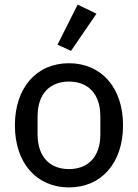

<svg xmlns="http://www.w3.org/2000/svg" viewBox="-20 -806 602 838"><path d="M401 -746 319 -786 231 -611 290 -584ZM281 12C422 12 517 -94 517 -259C517 -424 422 -530 281 -530C140 -530 45 -424 45 -259C45 -94 140 12 281 12ZM281 -68C200 -68 144 -119 144 -220V-298C144 -399 200 -450 281 -450C362 -450 418 -399 418 -298V-220C418 -119 362 -68 281 -68Z"/></svg>

Font: IBM Plex Thai Text
Style: Regular
Weight: 450
Designer: Mike Abbink, Paul van der Laan, Pieter van Rosmalen, Ben Mitchell, Mark Frömberg
Foundry: Bold Monday
Version: Version 1.0